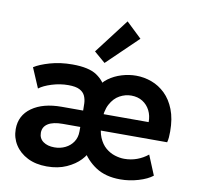

<svg xmlns="http://www.w3.org/2000/svg" viewBox="-87 -888 1016 986"><g transform="rotate(10 421.5 -395.0)"><path d="M219.6 7.8Q161.5 7.8 119 -13.7Q76.5 -35.3 53.1 -71.9Q29.7 -108.5 29.7 -153.7Q29.7 -225 87.5 -266.1Q145.4 -307.2 242.7 -307.2H370.7V-221.8H263.2Q212.4 -221.8 186.2 -205Q160.1 -188.3 160.1 -157.3Q160.1 -128.1 182.6 -111.7Q205.1 -95.4 241.1 -95.4Q272 -95.4 297.8 -108.1Q323.6 -120.7 338.9 -143.8Q354.3 -166.8 354.3 -198.2V-302Q354.3 -323.3 353.5 -344.6Q352.6 -366 344.6 -383.7Q336.6 -401.3 316.4 -412Q296.2 -422.7 257.4 -422.7Q213.7 -422.7 171.3 -409.4Q129 -396.2 106 -378.4L61.9 -481.7Q89.9 -500.1 143.1 -515.5Q196.2 -530.9 259.9 -530.9Q345.2 -530.9 387 -502.8Q428.8 -474.6 443.7 -432.4H405.1Q418.7 -463.8 448.9 -485.9Q479 -508 516.9 -519.5Q554.7 -530.9 591.7 -530.9Q633.7 -530.9 673.1 -516.3Q712.5 -501.8 744.1 -471.2Q775.7 -440.6 794.3 -392.9Q813 -345.2 813 -279Q813 -262 811.9 -248.3Q810.7 -234.6 807.4 -221.8H446.7L442.3 -307.2H695.8Q696.2 -340.5 682.7 -367.4Q669.2 -394.3 644.1 -410.2Q619 -426 584.5 -426Q553.9 -426 524.8 -410.2Q495.7 -394.5 476.7 -359.2Q457.8 -323.9 457.8 -266.1Q457.8 -217.9 471.5 -185.6Q485.3 -153.2 507.4 -134.5Q529.5 -115.9 555.2 -107.9Q580.9 -99.8 604.4 -99.8Q639.4 -99.8 670.5 -111.2Q701.7 -122.6 727.5 -143.6L769.9 -41Q743.5 -19.9 696.9 -6.1Q650.4 7.8 602.5 7.8Q525.9 7.8 474.6 -25.8Q423.4 -59.3 393.1 -114.6H426.2Q419.2 -88.8 392.4 -60.4Q365.7 -31.9 321.8 -12.1Q277.9 7.8 219.6 7.8ZM419.8 -567 361.5 -617 499.6 -797.9 579.9 -721.4Z"/></g></svg>

Font: Reddit Sans
Style: Regular
Weight: 400
Designer: Stephen Hutchings
Foundry: Reddit
Version: Version 1.014